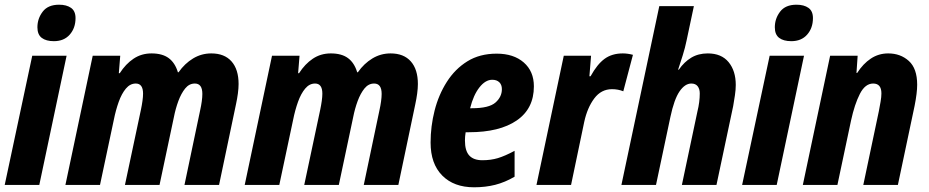

<svg xmlns="http://www.w3.org/2000/svg" viewBox="-22 -786 3947 816"><path d="M207 -611Q174 -611 155.5 -625Q137 -639 137 -670Q137 -707 159.5 -736.5Q182 -766 229 -766Q261 -766 280 -752.5Q299 -739 299 -709Q299 -667 274.5 -639Q250 -611 207 -611ZM-2 0 115 -549H261L145 0Z M256 0 372 -549H489L483 -475H487Q512 -514 545.5 -536.5Q579 -559 622 -559Q668 -559 695 -539Q722 -519 734 -479H737Q763 -516 798.5 -537.5Q834 -559 876 -559Q932 -559 962 -525Q992 -491 992 -429Q992 -411 989 -388.5Q986 -366 981 -343L909 0H762L829 -319Q833 -337 835.5 -355Q838 -373 838 -387Q838 -431 806 -431Q782 -431 765 -410Q748 -389 736 -356.5Q724 -324 717 -288L656 0H509L577 -320Q581 -339 583.5 -357Q586 -375 586 -388Q586 -431 555 -431Q531 -431 513 -409.5Q495 -388 482.5 -353Q470 -318 462 -278L403 0Z M1018 0 1134 -549H1251L1245 -475H1249Q1274 -514 1307.5 -536.5Q1341 -559 1384 -559Q1430 -559 1457 -539Q1484 -519 1496 -479H1499Q1525 -516 1560.5 -537.5Q1596 -559 1638 -559Q1694 -559 1724 -525Q1754 -491 1754 -429Q1754 -411 1751 -388.5Q1748 -366 1743 -343L1671 0H1524L1591 -319Q1595 -337 1597.5 -355Q1600 -373 1600 -387Q1600 -431 1568 -431Q1544 -431 1527 -410Q1510 -389 1498 -356.5Q1486 -324 1479 -288L1418 0H1271L1339 -320Q1343 -339 1345.5 -357Q1348 -375 1348 -388Q1348 -431 1317 -431Q1293 -431 1275 -409.5Q1257 -388 1244.5 -353Q1232 -318 1224 -278L1165 0Z M1993 10Q1907 10 1857.5 -40Q1808 -90 1808 -180Q1808 -249 1825 -316Q1842 -383 1877 -438Q1912 -493 1964.5 -525.5Q2017 -558 2089 -558Q2161 -558 2204 -520.5Q2247 -483 2247 -419Q2247 -324 2174 -274Q2101 -224 1971 -224H1957Q1954 -206 1954 -189Q1954 -145 1972.5 -125Q1991 -105 2028 -105Q2064 -105 2094 -114Q2124 -123 2165 -145V-35Q2124 -11 2082.5 -0.5Q2041 10 1993 10ZM1984 -326Q2056 -326 2083.5 -350Q2111 -374 2111 -407Q2111 -426 2100 -436.5Q2089 -447 2070 -447Q2041 -447 2015.5 -414.5Q1990 -382 1976 -326Z M2258 0 2374 -549H2490L2483 -462H2488Q2516 -513 2547.5 -536Q2579 -559 2625 -559Q2635 -559 2646 -557.5Q2657 -556 2668 -553L2627 -398Q2605 -407 2579 -407Q2533 -407 2503.5 -367.5Q2474 -328 2461 -268L2405 0Z M2619 0 2780 -760H2927L2896 -614Q2890 -584 2879.5 -550.5Q2869 -517 2860 -490H2863Q2886 -523 2916 -541Q2946 -559 2986 -559Q3044 -559 3074.5 -522Q3105 -485 3105 -425Q3105 -405 3101.5 -381.5Q3098 -358 3094 -335L3023 0H2876L2942 -312Q2947 -332 2949.5 -351.5Q2952 -371 2952 -389Q2952 -408 2943 -419.5Q2934 -431 2916 -431Q2889 -431 2866 -397.5Q2843 -364 2827 -288L2766 0Z M3341 -611Q3308 -611 3289.5 -625Q3271 -639 3271 -670Q3271 -707 3293.5 -736.5Q3316 -766 3363 -766Q3395 -766 3414 -752.5Q3433 -739 3433 -709Q3433 -667 3408.5 -639Q3384 -611 3341 -611ZM3132 0 3249 -549H3395L3279 0Z M3390 0 3506 -549H3623L3618 -476H3621Q3646 -515 3679 -537Q3712 -559 3753 -559Q3805 -559 3840.5 -527Q3876 -495 3876 -426Q3876 -391 3865 -336L3794 0H3647L3713 -313Q3717 -334 3720.5 -354Q3724 -374 3724 -389Q3724 -431 3689 -431Q3655 -431 3632.5 -387Q3610 -343 3595 -274L3537 0Z"/></svg>

Font: Noto Sans Condensed ExtraBold
Style: Italic
Weight: 800
Width: 3
Italic angle: -12°
Designer: Monotype Design Team
Foundry: Monotype Imaging Inc.
Version: Version 2.013; ttfautohint (v1.8.4.7-5d5b)